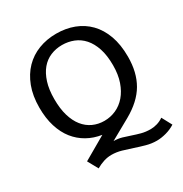

<svg xmlns="http://www.w3.org/2000/svg" viewBox="-189 -781 1061 1115"><g transform="rotate(-30 341.0 -223.5)"><path d="M345 -639Q409 -639 463 -618.5Q517 -598 556.5 -557.5Q596 -517 618 -456.5Q640 -396 640 -315Q640 -210 597 -136Q554 -62 458 -8L322 68Q352 68 377.5 75.5Q403 83 429 92Q455 101 483 108.5Q511 116 545 116Q565 116 587.5 109.5Q610 103 630 89L666 156Q638 174 604.5 183Q571 192 542 192Q507 192 472.5 182.5Q438 173 404 161.5Q370 150 337 140.5Q304 131 271 131Q245 131 219.5 139Q194 147 168 162L130 93L284 4Q231 -4 187.5 -28.5Q144 -53 112.5 -92.5Q81 -132 63.5 -188Q46 -244 46 -315Q46 -394 69 -454.5Q92 -515 132 -556Q172 -597 226.5 -618Q281 -639 345 -639ZM146 -315Q146 -251 160 -203.5Q174 -156 199.5 -124Q225 -92 260 -76Q295 -60 336 -60Q377 -60 414 -76.5Q451 -93 479 -125.5Q507 -158 523.5 -205.5Q540 -253 540 -315Q540 -381 524.5 -428Q509 -475 482 -505.5Q455 -536 418.5 -550.5Q382 -565 341 -565Q300 -565 264 -550Q228 -535 202 -504Q176 -473 161 -426Q146 -379 146 -315Z"/></g></svg>

Font: Mukta Malar
Style: Regular
Weight: 400
Designer: Aadarsh Rajan, Girish Dalvi, Yashodeep Gholap
Foundry: Ek Type
Version: Version 2.538;PS 1.000;hotconv 16.6.51;makeotf.lib2.5.65220;